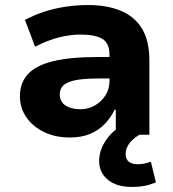

<svg xmlns="http://www.w3.org/2000/svg" viewBox="-20 -534 685 761"><path d="M256 11Q200 11 155 -10.5Q110 -32 84.5 -69Q59 -106 59 -153Q59 -206 91 -240.5Q123 -275 191 -291.5Q259 -308 366 -308H435V-223H375Q335 -223 305.5 -220Q276 -217 256.5 -210Q237 -203 227 -191Q217 -179 217 -160Q217 -131 239.5 -116Q262 -101 299 -101Q330 -101 356 -116Q382 -131 398 -156Q414 -181 414 -213V-317Q414 -363 385.5 -380Q357 -397 299 -397Q259 -397 214.5 -386Q170 -375 119 -349L79 -455Q116 -475 156.5 -488Q197 -501 240.5 -507.5Q284 -514 329 -514Q404 -514 458.5 -491.5Q513 -469 542.5 -421Q572 -373 572 -295V0H439V-99H434Q419 -67 394.5 -42Q370 -17 336.5 -3Q303 11 256 11ZM503 207Q442 207 407.5 178.5Q373 150 373 104Q373 59 403 17.5Q433 -24 481 -46L533 0Q517 9 504.5 21Q492 33 485 47Q478 61 478 76Q478 98 491.5 107.5Q505 117 524 117Q539 117 551.5 114.5Q564 112 578 107L598 189Q573 199 551.5 203Q530 207 503 207Z"/></svg>

Font: Nunito Sans 7pt ExtraBold
Style: Regular
Weight: 800
Designer: Vernon Adams
Foundry: Vernon Adams
Version: Version 3.101;gftools[0.9.27]